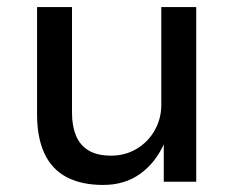

<svg xmlns="http://www.w3.org/2000/svg" viewBox="-20 -515 663 544"><path d="M272 9Q211 9 169 -13Q127 -35 106 -80Q85 -125 85 -191V-495H184V-195Q184 -159 195 -131.5Q206 -104 230.5 -89Q255 -74 295 -74Q335 -74 367.5 -93.5Q400 -113 418.5 -146Q437 -179 437 -218V-495H536V0H444V-108H445Q420 -53 376.5 -22Q333 9 272 9Z"/></svg>

Font: Nunito Sans 12pt ExtraLight 8pt Medium
Style: Regular
Weight: 500
Version: Version 3.101;gftools[0.9.27]